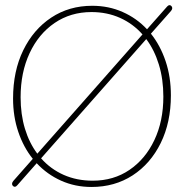

<svg xmlns="http://www.w3.org/2000/svg" viewBox="-20 -732 732 764"><path d="M31 7.5Q24 -1 33 -12L110.5 -100Q73.5 -146 52.8 -207.2Q32 -268.5 32 -340Q32 -449 72.5 -532Q113 -615 184 -662Q255 -709 347 -709Q412.5 -709 468.2 -684.2Q524 -659.5 565 -615.5L645 -706Q654 -716 662 -708Q669.5 -699.5 660.5 -688.5L580.5 -598Q618 -551 639 -488.5Q660 -426 660 -352.5Q660 -245 619.5 -162.8Q579 -80.5 507.8 -34.2Q436.5 12 344 12Q279 12 223.2 -13Q167.5 -38 126 -82.5L48.5 5.5Q39.5 16 31 7.5ZM62 -345Q62 -277 79.2 -220Q96.5 -163 128.5 -120.5L547 -595Q509.5 -637.5 457.8 -660.8Q406 -684 344 -684Q261 -684 197.2 -640.5Q133.5 -597 97.8 -520.5Q62 -444 62 -345ZM630 -347.5Q630 -417 612.2 -475Q594.5 -533 562 -576.5L143.5 -102Q181 -59.5 233.2 -36.2Q285.5 -13 349 -13Q432 -13 495.2 -56Q558.5 -99 594.2 -174.5Q630 -250 630 -347.5Z"/></svg>

Font: Fraunces 144pt SuperSoft Thin
Style: Regular
Weight: 100
Version: Version 1.000;[0bf87f6ff]